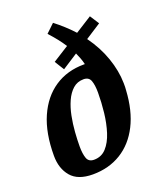

<svg xmlns="http://www.w3.org/2000/svg" viewBox="-142 -849 788 947"><g transform="rotate(-20 252.0 -375.0)"><path d="M181 10Q103 10 67 -32.5Q31 -75 31 -142Q31 -261 67.5 -344Q104 -427 170 -471Q236 -515 324 -515Q326 -515 327 -515Q328 -515 329 -515Q325 -532 319 -548Q313 -564 306 -579L224 -526L193 -576L277 -629Q263 -651 245.5 -673Q228 -695 207 -718L251 -760Q277 -740 301 -718Q325 -696 346 -673L433 -728L464 -680L382 -627Q428 -564 452 -495Q476 -426 477 -361V-341Q477 -337 476.5 -333Q476 -329 476 -325Q470 -219 432 -144Q394 -69 329.5 -29.5Q265 10 181 10ZM211 -56Q250 -56 275.5 -84Q301 -112 315.5 -157.5Q330 -203 336 -256.5Q342 -310 342 -361Q342 -400 333.5 -423.5Q325 -447 297 -447Q264 -447 241 -426.5Q218 -406 203 -372.5Q188 -339 180 -298.5Q172 -258 169 -217Q166 -176 166 -142Q166 -103 174.5 -79.5Q183 -56 211 -56Z"/></g></svg>

Font: Manuale
Style: Bold Italic
Weight: 700
Italic angle: -11°
Version: Version 1.002